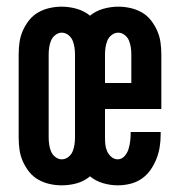

<svg xmlns="http://www.w3.org/2000/svg" viewBox="-20 -548 540 576"><path d="M165 8Q147 8 129 4Q111 0 95 -9Q79 -18 67.5 -32.5Q56 -47 48.5 -64Q41 -81 38.5 -99Q36 -117 36 -136V-384Q36 -403 38.5 -421Q41 -439 48.5 -456Q56 -473 67.5 -487.5Q79 -502 95 -511Q111 -520 129 -524Q147 -528 165 -528Q188 -528 210.5 -521.5Q233 -515 250 -501Q267 -515 289.5 -521.5Q312 -528 335 -528Q353 -528 371 -524Q389 -520 405 -511Q421 -502 432.5 -487.5Q444 -473 451.5 -456Q459 -439 461.5 -421Q464 -403 464 -384V-221H295V-136Q295 -125 296 -114.5Q297 -104 301.5 -94Q306 -84 314.5 -77Q323 -70 333 -70Q345 -70 353.5 -79.5Q362 -89 365.5 -100.5Q369 -112 370.5 -124Q372 -136 372 -148V-152H462V-144Q462 -125 459 -106.5Q456 -88 449 -70.5Q442 -53 431 -37.5Q420 -22 404.5 -11.5Q389 -1 370.5 3.5Q352 8 333 8Q311 8 289 1.5Q267 -5 250 -19Q232 -4 210 2Q188 8 165 8ZM295 -299H374V-384Q374 -395 372.5 -405.5Q371 -416 367 -426Q363 -436 354 -443Q345 -450 335 -450Q324 -450 315 -443Q306 -436 302 -426Q298 -416 296.5 -405.5Q295 -395 295 -384ZM165 -70Q176 -70 185 -77Q194 -84 198 -94Q202 -104 203.5 -114.5Q205 -125 205 -136V-384Q205 -395 203.5 -405.5Q202 -416 198 -426Q194 -436 185 -443Q176 -450 165 -450Q155 -450 146 -443Q137 -436 133 -426Q129 -416 127.5 -405.5Q126 -395 126 -384V-136Q126 -125 127.5 -114.5Q129 -104 133 -94Q137 -84 146 -77Q155 -70 165 -70Z"/></svg>

Font: Iosevka Term Curly Semibold
Style: Regular
Weight: 600
Designer: Belleve Invis
Foundry: Belleve Invis
Version: Version 32.3.0